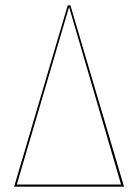

<svg xmlns="http://www.w3.org/2000/svg" viewBox="-20 -700 517 720"><path d="M445 0H33L234 -680H244ZM43 -8H434L239 -674Z"/></svg>

Font: Fira Sans Compressed Eight
Style: Regular
Weight: 100
Width: 1
Designer: bBox Type GmbH & Carrois Corporate GbR & Edenspiekermann AG
Foundry: bBox Type GmbH & Carrois Corporate GbR & Edenspiekermann AG
Version: Version 4.301